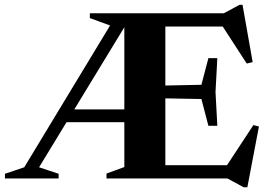

<svg xmlns="http://www.w3.org/2000/svg" viewBox="-40 -740 1113 796"><path d="M222.5 -233.5V-286.5H526V-233.5ZM447 -685H490V-651L122 -46.5L203 -19.5V0H-19.5V-19.5L60.5 -46.5ZM332.5 -665V-685H471L434 -628ZM861 -499 853.5 -358.5 861 -218.5H824L795 -329.5L574.5 -333.5V-384L795 -388.5L824 -499ZM1007.5 -482.5 983 -476.5 868.5 -653 923 -630H555V-685H888L953 -720H965.5ZM887 -33.5 1010.5 -221.5 1033.5 -215.5 985.5 36.5H970.5L903 0H555V-55H932.5ZM401.5 0V-20.5L475.5 -47.5V-685H645.5V0Z"/></svg>

Font: Newsreader 36pt
Style: Bold
Weight: 700
Designer: Hugues Gentile
Foundry: Production Type
Version: Version 1.003